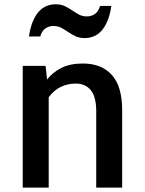

<svg xmlns="http://www.w3.org/2000/svg" viewBox="-20 -854 659 874"><path d="M83.5 -554.2H187.5L194.3 -492.2Q219.7 -524.9 259.5 -544.9Q299.3 -564.9 356.9 -564.9Q442.4 -564.9 489.3 -512.7Q536.1 -460.4 536.1 -353V0H418V-349.1Q418 -412.6 393.6 -443.1Q369.1 -473.6 324.7 -473.6Q288.1 -473.6 256.3 -458.3Q224.6 -442.9 201.7 -411.1V0H83.5ZM366.2 -680.7Q341.3 -680.7 323.5 -689.2Q305.7 -697.8 290.3 -708.3Q274.9 -718.8 259.3 -727.3Q243.7 -735.8 222.7 -735.8Q202.6 -735.8 186.5 -724.4Q170.4 -712.9 163.1 -688H111.8Q117.7 -728 129.4 -756.1Q141.1 -784.2 157 -801.5Q172.9 -818.8 192.1 -826.7Q211.4 -834.5 232.9 -834.5Q257.8 -834.5 275.4 -825.9Q293 -817.4 308.3 -806.9Q323.7 -796.4 339.4 -787.8Q355 -779.3 376 -779.3Q396 -779.3 412.1 -790.3Q428.2 -801.3 435.5 -827.1H486.8Q481 -786.6 469.2 -758.8Q457.5 -731 441.7 -713.6Q425.8 -696.3 406.5 -688.5Q387.2 -680.7 366.2 -680.7Z"/></svg>

Font: Tauri
Style: Regular
Weight: 400
Designer: Yvonne Schüttler
Foundry: Yvonne Schüttler
Version: Version 1.003; ttfautohint (v0.93.8-669f) -l 13 -r 13 -G 200